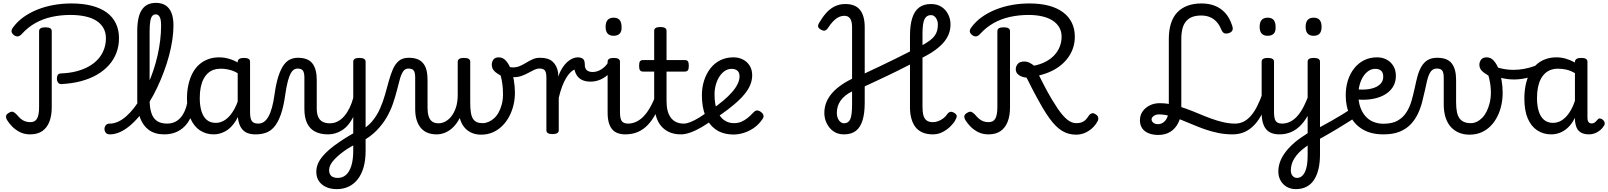

<svg xmlns="http://www.w3.org/2000/svg" viewBox="-20 -918 11186 1336"><path d="M409 -333Q392 -332 384 -343.5Q376 -355 376 -370Q376 -385 381.5 -395.5Q387 -406 402 -407Q462 -409 510.5 -421.5Q559 -434 597.5 -455.5Q636 -477 662.5 -506.5Q689 -536 703 -573Q717 -610 717 -652Q717 -693 699 -724Q681 -755 648.5 -775Q616 -795 570.5 -804.5Q525 -814 470 -814Q402 -814 340.5 -800.5Q279 -787 227 -758Q175 -729 133 -683Q121 -669 108 -665.5Q95 -662 79 -672Q63 -684 60.5 -697Q58 -710 70 -726Q101 -769 145 -800Q189 -831 242 -852Q295 -873 354.5 -883.5Q414 -894 477 -894Q557 -894 618.5 -878Q680 -862 722 -831.5Q764 -801 786 -755.5Q808 -710 808 -652Q808 -598 790 -550.5Q772 -503 737.5 -464.5Q703 -426 654.5 -398Q606 -370 544.5 -353.5Q483 -337 409 -333ZM190 17Q148 17 116 0Q84 -17 63 -39.5Q42 -62 33 -77Q21 -94 22 -108.5Q23 -123 42 -133Q59 -144 71 -139.5Q83 -135 97 -120Q111 -103 124.5 -91.5Q138 -80 154.5 -74Q171 -68 191 -68Q224 -68 238 -93Q252 -118 252 -175V-701Q252 -715 263 -721.5Q274 -728 296 -728Q318 -728 329 -721.5Q340 -715 340 -701V-170Q340 -114 324 -72Q308 -30 275 -6.5Q242 17 190 17Z M744 17Q725 17 716 5.5Q707 -6 707 -20.5Q707 -35 716 -46.5Q725 -58 744 -58Q773 -58 801.5 -71Q830 -84 858 -108.5Q886 -133 912.5 -167Q939 -201 963 -242Q987 -283 1008.5 -330Q1030 -377 1047 -427.5Q1064 -478 1076 -530.5Q1088 -583 1094.5 -636.5Q1101 -690 1101 -740Q1101 -754 1114 -761.5Q1127 -769 1144 -769Q1161 -769 1174 -761.5Q1187 -754 1187 -740Q1187 -693 1179 -639.5Q1171 -586 1156 -530Q1141 -474 1120 -418Q1099 -362 1073.5 -308Q1048 -254 1018 -205.5Q988 -157 955 -116.5Q922 -76 887 -46Q852 -16 816 0.5Q780 17 744 17ZM1123 17Q1059 17 1017.5 -12.5Q976 -42 955.5 -96Q935 -150 935 -223V-701Q935 -802 967 -850Q999 -898 1065 -898Q1106 -898 1133 -880Q1160 -862 1173.5 -827.5Q1187 -793 1187 -740Q1187 -721 1174 -712Q1161 -703 1144 -703Q1127 -703 1114 -712Q1101 -721 1101 -740Q1101 -768 1097 -784.5Q1093 -801 1084.5 -809.5Q1076 -818 1063 -818Q1049 -818 1039.5 -807Q1030 -796 1025.5 -769Q1021 -742 1021 -695V-226Q1021 -171 1033 -133Q1045 -95 1072 -76.5Q1099 -58 1142 -58Q1156 -58 1162.5 -46.5Q1169 -35 1167.5 -20.5Q1166 -6 1155 5.5Q1144 17 1123 17Z M1123 17Q1109 17 1102.5 5.5Q1096 -6 1097.5 -20.5Q1099 -35 1110 -46.5Q1121 -58 1142 -58Q1169 -58 1191.5 -67Q1214 -76 1232.5 -95Q1251 -114 1264.5 -144Q1278 -174 1286 -215Q1289 -230 1302 -233.5Q1315 -237 1327 -232Q1339 -227 1337 -212Q1329 -153 1310.5 -109.5Q1292 -66 1264.5 -38.5Q1237 -11 1201.5 3Q1166 17 1123 17Z M1468 17Q1413 17 1371 -11Q1329 -39 1305 -94Q1281 -149 1281 -232Q1281 -284 1291 -328.5Q1301 -373 1319.5 -408.5Q1338 -444 1365.5 -468.5Q1393 -493 1428 -506Q1463 -519 1506 -519Q1547 -519 1589 -504Q1631 -489 1666 -462V-386Q1626 -418 1589 -429Q1552 -440 1516 -440Q1489 -440 1466 -432Q1443 -424 1425.5 -407.5Q1408 -391 1395.5 -366.5Q1383 -342 1376.5 -309.5Q1370 -277 1370 -235Q1370 -183 1382 -144Q1394 -105 1418.5 -84Q1443 -63 1482 -63Q1519 -63 1552 -87.5Q1585 -112 1611.5 -160.5Q1638 -209 1655 -282L1672 -217Q1654 -130 1621.5 -78.5Q1589 -27 1549 -5Q1509 17 1468 17ZM1758 17Q1727 17 1704 8.5Q1681 0 1665.5 -18.5Q1650 -37 1642 -65.5Q1634 -94 1634 -135V-487Q1634 -501 1645 -508Q1656 -515 1677 -515Q1699 -515 1709.5 -508.5Q1720 -502 1720 -488V-138Q1720 -94 1732 -76Q1744 -58 1777 -58Q1787 -58 1792 -46.5Q1797 -35 1795.5 -20.5Q1794 -6 1785 5.5Q1776 17 1758 17Z M1759 17Q1750 17 1745.5 5.5Q1741 -6 1743 -20.5Q1745 -35 1753 -46.5Q1761 -58 1776 -58Q1799 -58 1816.5 -70Q1834 -82 1848 -107Q1862 -132 1872.5 -170Q1883 -208 1890 -259Q1901 -338 1917.5 -388Q1934 -438 1954.5 -466Q1975 -494 2000 -505Q2025 -516 2053 -516Q2063 -516 2067.5 -504.5Q2072 -493 2071 -478.5Q2070 -464 2064.5 -452.5Q2059 -441 2050 -441Q2038 -441 2026 -434Q2014 -427 2003.5 -408.5Q1993 -390 1983.5 -355.5Q1974 -321 1966 -267Q1954 -177 1934 -121Q1914 -65 1888 -35Q1862 -5 1829.5 6Q1797 17 1759 17Z M2324 398Q2260 398 2220.5 365.5Q2181 333 2181 277Q2181 250 2191 224.5Q2201 199 2221.5 173.5Q2242 148 2273 121.5Q2304 95 2346 67Q2362 56 2377 46.5Q2392 37 2407 28Q2422 19 2438 10V-104Q2423 -74 2404 -51Q2385 -28 2362 -13Q2339 2 2314 9.5Q2289 17 2263 17Q2210 17 2173 -2Q2136 -21 2117 -60.5Q2098 -100 2098 -161V-377Q2098 -413 2087.5 -427Q2077 -441 2050 -441Q2036 -441 2028 -452.5Q2020 -464 2020 -478.5Q2020 -493 2028 -504.5Q2036 -516 2052 -516Q2087 -516 2112.5 -506.5Q2138 -497 2153.5 -477Q2169 -457 2176.5 -428.5Q2184 -400 2184 -362V-163Q2184 -129 2193.5 -106Q2203 -83 2223.5 -71.5Q2244 -60 2275 -60Q2304 -60 2329.5 -73Q2355 -86 2375.5 -110Q2396 -134 2412 -166.5Q2428 -199 2438 -237V-489Q2438 -502 2448.5 -508.5Q2459 -515 2481 -515Q2502 -515 2513 -508.5Q2524 -502 2524 -489V133Q2524 196 2510 245.5Q2496 295 2469.5 329Q2443 363 2406 380.5Q2369 398 2324 398ZM2330 320Q2364 320 2388 298.5Q2412 277 2425 234.5Q2438 192 2438 129V94Q2425 101 2414 107.5Q2403 114 2393 120.5Q2383 127 2372 135Q2346 154 2327 171.5Q2308 189 2295.5 204.5Q2283 220 2276.5 235.5Q2270 251 2270 267Q2270 283 2276.5 295Q2283 307 2296.5 313.5Q2310 320 2330 320Z M2491 70Q2481 76 2470 69Q2459 62 2453.5 49Q2448 36 2452.5 21.5Q2457 7 2477 -4Q2532 -30 2567 -71Q2602 -112 2623.5 -160.5Q2645 -209 2659 -258.5Q2673 -308 2685.5 -354Q2698 -400 2714 -436.5Q2730 -473 2755.5 -494.5Q2781 -516 2824 -516Q2839 -516 2846 -504.5Q2853 -493 2853 -478.5Q2853 -464 2844.5 -452.5Q2836 -441 2821 -441Q2799 -441 2785.5 -421.5Q2772 -402 2762.5 -367.5Q2753 -333 2742 -289.5Q2731 -246 2714.5 -197.5Q2698 -149 2670 -100.5Q2642 -52 2598.5 -8Q2555 36 2491 70Z M3018 17Q2983 17 2955.5 6Q2928 -5 2909 -27Q2890 -49 2879.5 -82Q2869 -115 2869 -159V-377Q2869 -413 2859 -427Q2849 -441 2821 -441Q2807 -441 2799.5 -452.5Q2792 -464 2792 -478.5Q2792 -493 2799.5 -504.5Q2807 -516 2824 -516Q2859 -516 2884 -506.5Q2909 -497 2925 -477Q2941 -457 2948 -428.5Q2955 -400 2955 -362V-168Q2955 -134 2962.5 -109.5Q2970 -85 2987 -72.5Q3004 -60 3031 -60Q3054 -60 3077 -71.5Q3100 -83 3119.5 -107Q3139 -131 3151.5 -167Q3164 -203 3165 -252V-489Q3165 -501 3175.5 -508Q3186 -515 3208 -515Q3232 -515 3242 -508Q3252 -501 3252 -489V-206Q3252 -163 3256.5 -135Q3261 -107 3271.5 -91Q3282 -75 3298.5 -68Q3315 -61 3338 -61Q3358 -61 3378.5 -69.5Q3399 -78 3417.5 -94.5Q3436 -111 3449.5 -135.5Q3463 -160 3471.5 -191.5Q3480 -223 3480 -262Q3480 -303 3475.5 -334Q3471 -365 3464 -392Q3433 -409 3417.5 -426Q3402 -443 3402 -468Q3402 -487 3413 -503Q3424 -519 3451 -519Q3478 -519 3498.5 -497.5Q3519 -476 3533.5 -439.5Q3548 -403 3555.5 -359.5Q3563 -316 3563 -272Q3563 -229 3553 -187Q3543 -145 3523.5 -108Q3504 -71 3475.5 -42.5Q3447 -14 3410 2.5Q3373 19 3327 19Q3292 19 3262.5 6.5Q3233 -6 3211.5 -31.5Q3190 -57 3179 -97Q3161 -61 3136 -35.5Q3111 -10 3081 3.5Q3051 17 3018 17Z M3557 -381Q3538 -381 3521.5 -385.5Q3505 -390 3491 -396V-466Q3507 -457 3520 -453Q3533 -449 3550 -449Q3576 -449 3598.5 -459Q3621 -469 3643 -482.5Q3665 -496 3687.5 -506Q3710 -516 3737 -516Q3752 -516 3760 -504.5Q3768 -493 3767.5 -478.5Q3767 -464 3758.5 -452.5Q3750 -441 3733 -441Q3716 -441 3697 -432Q3678 -423 3656.5 -411Q3635 -399 3610 -390Q3585 -381 3557 -381Z M3824 15Q3803 15 3792.5 8.5Q3782 2 3782 -11V-377Q3782 -413 3772 -427Q3762 -441 3734 -441Q3720 -441 3712.5 -452.5Q3705 -464 3705 -478.5Q3705 -493 3713 -504.5Q3721 -516 3737 -516Q3767 -516 3788.5 -509.5Q3810 -503 3825.5 -489Q3841 -475 3850.5 -455.5Q3860 -436 3864 -410V-385Q3876 -419 3892 -444Q3908 -469 3926 -485.5Q3944 -502 3963 -510.5Q3982 -519 4000 -519Q4019 -519 4028.5 -507Q4038 -495 4038 -479Q4038 -463 4028.5 -451Q4019 -439 4000 -439Q3981 -439 3961.5 -424.5Q3942 -410 3924 -382.5Q3906 -355 3892 -318Q3878 -281 3868 -237V-11Q3868 2 3857 8.5Q3846 15 3824 15Z M4090 -350Q4051 -350 4025.5 -364Q4000 -378 3987 -405.5Q3974 -433 3973 -472L4000 -519Q4022 -519 4035.5 -509Q4049 -499 4049 -472Q4049 -458 4052 -447.5Q4055 -437 4062 -430.5Q4069 -424 4079.5 -420.5Q4090 -417 4103 -417Q4127 -417 4149.5 -427.5Q4172 -438 4190.5 -456.5Q4209 -475 4218 -499Q4223 -507 4234 -503.5Q4245 -500 4254 -489.5Q4263 -479 4259 -469Q4246 -434 4219.5 -407Q4193 -380 4159.5 -365Q4126 -350 4090 -350Z M4332 17Q4302 17 4278.5 8.5Q4255 0 4239.5 -18.5Q4224 -37 4216 -65.5Q4208 -94 4208 -135V-489Q4208 -502 4218.5 -508.5Q4229 -515 4250 -515Q4272 -515 4283 -508.5Q4294 -502 4294 -489V-138Q4294 -94 4306 -76Q4318 -58 4351 -58Q4365 -58 4372 -46.5Q4379 -35 4377.5 -20.5Q4376 -6 4365 5.5Q4354 17 4332 17ZM4250 -669Q4222 -669 4208 -684.5Q4194 -700 4194 -731Q4194 -763 4208 -779Q4222 -795 4250 -795Q4278 -795 4291.5 -779Q4305 -763 4305 -731Q4307 -700 4292.5 -684.5Q4278 -669 4250 -669Z M4331 17Q4317 17 4310.5 5.5Q4304 -6 4305.5 -20.5Q4307 -35 4318 -46.5Q4329 -58 4350 -58Q4380 -58 4407.5 -71Q4435 -84 4459 -109Q4483 -134 4505 -173Q4527 -212 4546 -264Q4551 -279 4563.5 -278Q4576 -277 4585 -268Q4594 -259 4591 -248Q4570 -180 4544.5 -130.5Q4519 -81 4487 -48Q4455 -15 4416.5 1Q4378 17 4331 17Z M4719 17Q4673 17 4638.5 2Q4604 -13 4580 -41.5Q4556 -70 4544 -112.5Q4532 -155 4532 -211V-420H4454Q4440 -420 4433.5 -429Q4427 -438 4427 -460Q4427 -483 4433.5 -491.5Q4440 -500 4454 -500H4532V-704Q4532 -717 4542.5 -723.5Q4553 -730 4575 -730Q4596 -730 4607 -723.5Q4618 -717 4618 -704V-500H4745Q4760 -500 4766.5 -491.5Q4773 -483 4773 -460Q4773 -438 4766.5 -429Q4760 -420 4745 -420H4618V-214Q4618 -176 4625.5 -147.5Q4633 -119 4648 -99Q4663 -79 4685.5 -68.5Q4708 -58 4737 -58Q4751 -58 4758 -46.5Q4765 -35 4763.5 -20.5Q4762 -6 4751 5.5Q4740 17 4719 17Z M4719 17Q4705 17 4698.5 5.5Q4692 -6 4693.5 -20.5Q4695 -35 4706 -46.5Q4717 -58 4738 -58Q4758 -58 4785.5 -69Q4813 -80 4845.5 -100Q4878 -120 4913 -147Q4926 -158 4937.5 -154.5Q4949 -151 4955.5 -140Q4962 -129 4961.5 -115.5Q4961 -102 4949 -92Q4905 -58 4863 -33.5Q4821 -9 4784 4Q4747 17 4719 17Z M5087 18Q5010 18 4960.5 -17Q4911 -52 4887.5 -113.5Q4864 -175 4864 -255Q4864 -310 4879.5 -358Q4895 -406 4923.5 -442.5Q4952 -479 4992.5 -499Q5033 -519 5083 -519Q5121 -519 5150.5 -503.5Q5180 -488 5197 -460Q5214 -432 5214 -395Q5214 -361 5201 -328.5Q5188 -296 5160 -262Q5132 -228 5089 -191.5Q5046 -155 4987 -114L4918 -146Q4971 -183 5010 -215.5Q5049 -248 5074.5 -277.5Q5100 -307 5113 -334.5Q5126 -362 5126 -387Q5126 -414 5110.5 -426.5Q5095 -439 5071 -439Q5046 -439 5024.5 -425Q5003 -411 4986.5 -386Q4970 -361 4961 -328.5Q4952 -296 4952 -260Q4952 -194 4969.5 -149.5Q4987 -105 5017.5 -83Q5048 -61 5087 -61Q5114 -61 5136.5 -70Q5159 -79 5180.5 -96Q5202 -113 5222 -135Q5236 -150 5249 -149.5Q5262 -149 5276 -138Q5290 -127 5292.5 -115Q5295 -103 5286 -90Q5260 -51 5224.5 -27Q5189 -3 5152.5 7.5Q5116 18 5087 18Z M5853 17Q5809 17 5779 -4.5Q5749 -26 5732.5 -60Q5716 -94 5716 -132Q5716 -166 5727 -198Q5738 -230 5761.5 -260Q5785 -290 5821.5 -317.5Q5858 -345 5909 -370V-728Q5909 -770 5895.5 -789Q5882 -808 5856 -808Q5836 -808 5816.5 -799Q5797 -790 5778.5 -771Q5760 -752 5741 -723Q5732 -709 5720.5 -705.5Q5709 -702 5692 -712Q5674 -722 5672.5 -733.5Q5671 -745 5681 -761Q5704 -800 5730 -829Q5756 -858 5789 -874Q5822 -890 5862 -890Q5931 -890 5964 -849.5Q5997 -809 5997 -728V-407Q6050 -432 6103 -457Q6156 -482 6208.5 -508Q6261 -534 6312 -560V-670Q6312 -743 6327.5 -792Q6343 -841 6375 -865.5Q6407 -890 6458 -890Q6501 -890 6531 -870.5Q6561 -851 6577.5 -818.5Q6594 -786 6594 -748Q6594 -716 6583.5 -686Q6573 -656 6550.5 -628Q6528 -600 6490.5 -572Q6453 -544 6399 -517V-175Q6399 -137 6406 -113.5Q6413 -90 6429 -79Q6445 -68 6471 -68Q6490 -68 6508.5 -75Q6527 -82 6542.5 -93.5Q6558 -105 6567 -118Q6578 -135 6590 -139Q6602 -143 6619 -133Q6636 -123 6637 -111.5Q6638 -100 6627 -81Q6617 -62 6594 -39Q6571 -16 6539.5 0.5Q6508 17 6471 17Q6429 17 6398.5 3.5Q6368 -10 6349.5 -34.5Q6331 -59 6321.5 -93.5Q6312 -128 6312 -170V-469Q6276 -450 6237 -431Q6198 -412 6157 -392Q6116 -372 6075.5 -353.5Q6035 -335 5997 -317V-203Q5997 -130 5982 -81Q5967 -32 5935.5 -7.5Q5904 17 5853 17ZM5853 -60Q5883 -60 5896 -87.5Q5909 -115 5909 -192V-282Q5882 -269 5862 -252.5Q5842 -236 5829 -217.5Q5816 -199 5809.5 -177.5Q5803 -156 5803 -132Q5803 -101 5818 -80.5Q5833 -60 5853 -60ZM6399 -604Q6428 -620 6449 -635.5Q6470 -651 6482.5 -667.5Q6495 -684 6500.5 -704Q6506 -724 6506 -748Q6506 -773 6492.5 -793Q6479 -813 6458 -813Q6428 -813 6413.5 -785.5Q6399 -758 6399 -681Z M7469 19Q7441 19 7416.5 12.5Q7392 6 7369.5 -8Q7347 -22 7325.5 -43.5Q7304 -65 7282 -95.5Q7260 -126 7236 -166Q7226 -184 7216 -201.5Q7206 -219 7196.5 -236.5Q7187 -254 7177.5 -271.5Q7168 -289 7159 -307Q7150 -325 7141 -343Q7132 -361 7123 -378Q7092 -380 7070 -395.5Q7048 -411 7048 -436Q7048 -456 7061.5 -473Q7075 -490 7108 -490Q7127 -490 7143.5 -481.5Q7160 -473 7176 -461Q7220 -470 7255.5 -488.5Q7291 -507 7315.5 -533Q7340 -559 7353.5 -592Q7367 -625 7367 -663Q7367 -700 7350 -728.5Q7333 -757 7303 -776Q7273 -795 7230.5 -804.5Q7188 -814 7138 -814Q7070 -814 7008.5 -800.5Q6947 -787 6895 -758Q6843 -729 6801 -683Q6789 -669 6776 -665.5Q6763 -662 6747 -672Q6731 -684 6728.5 -697Q6726 -710 6738 -726Q6769 -769 6813 -800Q6857 -831 6910 -852Q6963 -873 7022 -883.5Q7081 -894 7143 -894Q7219 -894 7277.5 -878.5Q7336 -863 7376.5 -833Q7417 -803 7438 -760Q7459 -717 7459 -663Q7459 -624 7448 -588.5Q7437 -553 7415.5 -522Q7394 -491 7364 -466Q7334 -441 7295 -422.5Q7256 -404 7210 -393Q7217 -379 7224 -365.5Q7231 -352 7238 -338Q7245 -324 7252.5 -310Q7260 -296 7267.5 -282Q7275 -268 7283 -254.5Q7291 -241 7299 -227Q7320 -192 7338.5 -164.5Q7357 -137 7374 -117.5Q7391 -98 7406.5 -85.5Q7422 -73 7437.5 -67Q7453 -61 7469 -61Q7499 -61 7518.5 -72.5Q7538 -84 7554 -110Q7563 -124 7576 -129Q7589 -134 7606 -121Q7620 -112 7622 -99Q7624 -86 7617 -74Q7602 -46 7578.5 -25Q7555 -4 7527 7.5Q7499 19 7469 19ZM6858 17Q6816 17 6784 0Q6752 -17 6731 -39.5Q6710 -62 6701 -77Q6689 -94 6690 -108.5Q6691 -123 6710 -133Q6727 -144 6739 -139.5Q6751 -135 6765 -120Q6779 -103 6792.5 -91.5Q6806 -80 6822.5 -74Q6839 -68 6859 -68Q6892 -68 6906 -93Q6920 -118 6920 -175V-701Q6920 -715 6931 -721.5Q6942 -728 6964 -728Q6986 -728 6997 -721.5Q7008 -715 7008 -701V-170Q7008 -114 6992 -72Q6976 -30 6943 -6.5Q6910 17 6858 17Z M8040 21Q8002 21 7973 9.5Q7944 -2 7928 -25Q7912 -48 7912 -81Q7912 -116 7930.5 -142.5Q7949 -169 7980 -184.5Q8011 -200 8049 -200Q8095 -200 8140 -189.5Q8185 -179 8229.5 -163Q8274 -147 8317.5 -128.5Q8361 -110 8404.5 -94Q8448 -78 8490.5 -68Q8533 -58 8574 -58Q8593 -58 8599.5 -46.5Q8606 -35 8602.5 -20.5Q8599 -6 8587 5.5Q8575 17 8556 17Q8504 17 8456 7Q8408 -3 8363.5 -18.5Q8319 -34 8277.5 -52Q8236 -70 8196 -85.5Q8156 -101 8118 -111.5Q8080 -122 8042 -122Q8029 -122 8018 -117Q8007 -112 8000 -104.5Q7993 -97 7993 -88Q7993 -73 8006 -63.5Q8019 -54 8035 -54Q8060 -54 8077.5 -68Q8095 -82 8104 -106.5Q8113 -131 8113 -162V-647Q8113 -707 8127.5 -753.5Q8142 -800 8171 -831Q8200 -862 8242.5 -878Q8285 -894 8340 -894Q8392 -894 8433 -878Q8474 -862 8504.5 -829Q8535 -796 8553 -742Q8561 -721 8556 -708Q8551 -695 8532 -688Q8508 -681 8496.5 -688Q8485 -695 8477 -715Q8465 -744 8446 -765.5Q8427 -787 8400 -798.5Q8373 -810 8338 -810Q8304 -810 8278.5 -801Q8253 -792 8235 -772Q8217 -752 8208.5 -721Q8200 -690 8200 -647V-162Q8200 -107 8180 -65.5Q8160 -24 8124.5 -1.5Q8089 21 8040 21Z M8557 17Q8543 17 8536.5 5.5Q8530 -6 8531.5 -20.5Q8533 -35 8544 -46.5Q8555 -58 8576 -58Q8605 -58 8632 -71Q8659 -84 8683 -111Q8707 -138 8728 -179.5Q8749 -221 8768 -276Q8773 -291 8785 -290.5Q8797 -290 8806.5 -280.5Q8816 -271 8813 -259Q8793 -189 8767.5 -137Q8742 -85 8710.5 -51Q8679 -17 8641 0Q8603 17 8557 17Z M8883 17Q8853 17 8829.5 8.5Q8806 0 8790.5 -18.5Q8775 -37 8767 -65.5Q8759 -94 8759 -135V-489Q8759 -502 8769.5 -508.5Q8780 -515 8801 -515Q8823 -515 8834 -508.5Q8845 -502 8845 -489V-138Q8845 -94 8857 -76Q8869 -58 8902 -58Q8916 -58 8923 -46.5Q8930 -35 8928.5 -20.5Q8927 -6 8916 5.5Q8905 17 8883 17ZM8801 -669Q8773 -669 8759 -684.5Q8745 -700 8745 -731Q8745 -763 8759 -779Q8773 -795 8801 -795Q8829 -795 8842.5 -779Q8856 -763 8856 -731Q8858 -700 8843.5 -684.5Q8829 -669 8801 -669ZM8882 17Q8868 17 8861.5 5.5Q8855 -6 8856.5 -20.5Q8858 -35 8869 -46.5Q8880 -58 8901 -58Q8930 -58 8957 -71Q8984 -84 9008 -111Q9032 -138 9053 -179.5Q9074 -221 9093 -276Q9098 -291 9110 -290.5Q9122 -290 9131.5 -280.5Q9141 -271 9138 -259Q9118 -189 9092.5 -137Q9067 -85 9035.5 -51Q9004 -17 8966 0Q8928 17 8882 17ZM8997 398Q8962 398 8934.5 382.5Q8907 367 8891 339Q8875 311 8875 275Q8875 244 8885.5 212.5Q8896 181 8918.5 149Q8941 117 8974.5 86Q9008 55 9052 27Q9059 22 9065.5 18Q9072 14 9079 9V-489Q9079 -502 9089.5 -508.5Q9100 -515 9121 -515Q9143 -515 9154 -508.5Q9165 -502 9165 -489V158Q9165 213 9154.5 257.5Q9144 302 9123.5 333.5Q9103 365 9071 381.5Q9039 398 8997 398ZM9004 320Q9023 320 9037 309Q9051 298 9060.5 278Q9070 258 9074.5 229.5Q9079 201 9079 166V94Q9075 97 9071.5 100Q9068 103 9063 106Q9038 124 9019 143.5Q9000 163 8987 183.5Q8974 204 8968 225.5Q8962 247 8962 268Q8962 283 8967 294.5Q8972 306 8982 313Q8992 320 9004 320ZM9121 -669Q9093 -669 9079 -684.5Q9065 -700 9065 -731Q9065 -763 9079 -779Q9093 -795 9121 -795Q9149 -795 9162.5 -779Q9176 -763 9176 -731Q9176 -700 9162.5 -684.5Q9149 -669 9121 -669Z M9139 62Q9131 66 9123 58Q9115 50 9109.5 37Q9104 24 9104 11Q9104 -2 9112 -5Q9146 -23 9180 -41.5Q9214 -60 9249.5 -80Q9285 -100 9321 -122Q9357 -144 9393 -168Q9401 -173 9409 -166.5Q9417 -160 9423.5 -148Q9430 -136 9430.5 -124.5Q9431 -113 9423 -108Q9386 -84 9350.5 -62Q9315 -40 9280.5 -19Q9246 2 9210.5 22Q9175 42 9139 62Z M9392 -300Q9438 -293 9476.5 -295Q9515 -297 9544 -308Q9573 -319 9589 -338Q9605 -357 9605 -384Q9605 -414 9589.5 -426.5Q9574 -439 9550 -439Q9525 -439 9503.5 -425Q9482 -411 9466 -386Q9450 -361 9441 -328.5Q9432 -296 9432 -260Q9432 -210 9445.5 -172Q9459 -134 9482.5 -108Q9506 -82 9538 -69.5Q9570 -57 9606 -57Q9621 -57 9628 -45.5Q9635 -34 9635 -19.5Q9635 -5 9628 6Q9621 17 9606 17Q9520 17 9461.5 -18Q9403 -53 9373.5 -114.5Q9344 -176 9344 -255Q9344 -310 9359 -358Q9374 -406 9403 -442.5Q9432 -479 9472 -499Q9512 -519 9562 -519Q9600 -519 9629.5 -503Q9659 -487 9676 -458Q9693 -429 9693 -390Q9693 -344 9670 -309.5Q9647 -275 9606 -254Q9565 -233 9510.5 -226.5Q9456 -220 9392 -230Z M9606 17Q9587 17 9578 6Q9569 -5 9569 -19.5Q9569 -34 9578 -45.5Q9587 -57 9606 -57Q9668 -57 9706 -79Q9744 -101 9767 -137.5Q9790 -174 9802.5 -218.5Q9815 -263 9825 -309Q9833 -349 9843 -386Q9853 -423 9869.5 -452.5Q9886 -482 9912.5 -499Q9939 -516 9981 -516Q9991 -516 9995.5 -504.5Q10000 -493 9999 -478.5Q9998 -464 9992.5 -452.5Q9987 -441 9978 -441Q9959 -441 9946 -430.5Q9933 -420 9924.5 -401Q9916 -382 9909.5 -354.5Q9903 -327 9896 -293Q9887 -253 9876 -209.5Q9865 -166 9846 -126Q9827 -86 9796.5 -53.5Q9766 -21 9720 -2Q9674 17 9606 17Z M10205 19Q10165 19 10132.5 5.5Q10100 -8 10076 -34Q10052 -60 10039 -100Q10026 -140 10026 -192V-377Q10026 -413 10015.5 -427Q10005 -441 9978 -441Q9964 -441 9956 -452.5Q9948 -464 9948 -478.5Q9948 -493 9956 -504.5Q9964 -516 9980 -516Q10015 -516 10040.5 -506.5Q10066 -497 10081.5 -477Q10097 -457 10104.5 -428.5Q10112 -400 10112 -362V-206Q10112 -166 10118 -138Q10124 -110 10136.5 -93.5Q10149 -77 10168.5 -69Q10188 -61 10214 -61Q10236 -61 10256.5 -71Q10277 -81 10294.5 -99Q10312 -117 10325 -143.5Q10338 -170 10346 -203Q10354 -236 10354 -275Q10354 -305 10349.5 -335Q10345 -365 10337 -392Q10307 -409 10290.5 -426Q10274 -443 10274 -468Q10274 -487 10286 -503Q10298 -519 10325 -519Q10352 -519 10372.5 -497.5Q10393 -476 10407 -439.5Q10421 -403 10428.5 -359.5Q10436 -316 10436 -272Q10436 -229 10427 -187Q10418 -145 10399.5 -108Q10381 -71 10353.5 -42.5Q10326 -14 10289 2.5Q10252 19 10205 19Z M10516 -365Q10474 -365 10432 -374.5Q10390 -384 10351 -404Q10344 -408 10342.5 -419Q10341 -430 10343.5 -442Q10346 -454 10351 -461.5Q10356 -469 10362 -465Q10392 -449 10431 -440.5Q10470 -432 10513 -432Q10547 -432 10583.5 -438.5Q10620 -445 10653.5 -457Q10687 -469 10712 -487Q10719 -492 10725.5 -479Q10732 -466 10733 -449Q10734 -432 10726 -427Q10678 -396 10623 -380.5Q10568 -365 10516 -365Z M10774 17Q10719 17 10676.5 -11Q10634 -39 10610.5 -94Q10587 -149 10587 -232Q10587 -284 10596.5 -328.5Q10606 -373 10625 -408.5Q10644 -444 10671 -468.5Q10698 -493 10733 -506Q10768 -519 10811 -519Q10843 -519 10876 -509.5Q10909 -500 10939 -483V-487Q10939 -501 10950 -508Q10961 -515 10983 -515Q11005 -515 11015.5 -508.5Q11026 -502 11026 -488V-99Q11026 -85 11029.5 -76Q11033 -67 11039.5 -63Q11046 -59 11054 -59Q11064 -59 11070.5 -62Q11077 -65 11083.5 -71.5Q11090 -78 11099 -88Q11105 -95 11114 -93.5Q11123 -92 11133 -85Q11143 -76 11145.5 -65.5Q11148 -55 11143 -46Q11132 -27 11115.5 -13Q11099 1 11079 9Q11059 17 11037 17Q11014 17 10997 11.5Q10980 6 10967.5 -5.5Q10955 -17 10949 -33.5Q10943 -50 10940 -71Q10940 -76 10939.5 -83Q10939 -90 10939 -98Q10917 -55 10890 -30Q10863 -5 10833.5 6Q10804 17 10774 17ZM10675 -235Q10675 -183 10687 -144Q10699 -105 10724 -84Q10749 -63 10787 -63Q10818 -63 10846 -80Q10874 -97 10898 -131.5Q10922 -166 10939 -217V-409Q10908 -427 10879.5 -433.5Q10851 -440 10821 -440Q10794 -440 10771.5 -432Q10749 -424 10731 -407.5Q10713 -391 10700.5 -366.5Q10688 -342 10681.5 -309.5Q10675 -277 10675 -235Z"/></svg>

Font: Playwrite HR Lijeva
Style: Regular
Weight: 400
Designer: Veronika Burian, José Scaglione
Foundry: TypeTogether
Version: Version 1.002